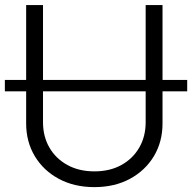

<svg xmlns="http://www.w3.org/2000/svg" viewBox="-29 -748 780 779"><path d="M730.5 -423.8V-377.4H-9.3V-423.8ZM354 11.2Q272 11.2 209.5 -22.5Q147 -56.2 112.1 -114.5Q77.1 -172.9 77.1 -247.1V-727.5H145.5V-252Q145.5 -194.3 171.4 -149.4Q197.3 -104.5 244.4 -78.6Q291.5 -52.7 354 -52.7Q417 -52.7 463.6 -78.6Q510.3 -104.5 536.1 -149.4Q562 -194.3 562 -252V-727.5H630.4V-247.1Q630.4 -172.9 595.5 -114.5Q560.5 -56.2 498.3 -22.5Q436 11.2 354 11.2Z"/></svg>

Font: Inter 20pt Light
Style: Regular
Weight: 300
Version: Version 4.001;git-66647c0bb